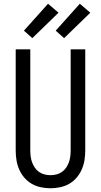

<svg xmlns="http://www.w3.org/2000/svg" viewBox="-20 -999 540 1027"><path d="M250 8Q224 8 198 2.5Q172 -3 149.5 -16Q127 -29 110 -49Q93 -69 82.5 -93Q72 -117 68 -143Q64 -169 64 -195V-735H142V-195Q142 -179 144 -162.5Q146 -146 151.5 -131Q157 -116 166 -102.5Q175 -89 188.5 -79.5Q202 -70 218 -66Q234 -62 250 -62Q266 -62 282 -66Q298 -70 311.5 -79.5Q325 -89 334 -102.5Q343 -116 348.5 -131Q354 -146 356 -162.5Q358 -179 358 -195V-735H436V-195Q436 -169 432 -143Q428 -117 417.5 -93Q407 -69 390 -49Q373 -29 350.5 -16Q328 -3 302 2.5Q276 8 250 8ZM323 -795 278 -835 407 -979 463 -931ZM153 -795 108 -835 237 -979 293 -931Z"/></svg>

Font: Iosevka Custom
Style: Regular
Weight: 400
Monospace: yes
Designer: Belleve Invis
Foundry: Belleve Invis
Version: Version 32.5.0; ttfautohint (v1.8.4)